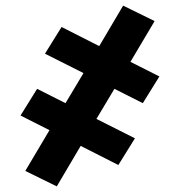

<svg xmlns="http://www.w3.org/2000/svg" viewBox="-20 -494 640 683"><path d="M182 169 70 114 156 -31 53 -83 112 -178 213 -127 277 -234 140 -303 199 -398 333 -330 418 -474 530 -419 444 -274 547 -222 488 -127 387 -178 323 -71 460 -2 401 93 267 25Z"/></svg>

Font: Iosevka Etoile Heavy
Style: Regular
Weight: 900
Designer: Belleve Invis
Foundry: Belleve Invis
Version: Version 22.1.2; ttfautohint (v1.8.4)